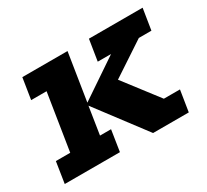

<svg xmlns="http://www.w3.org/2000/svg" viewBox="-102 -537 728 675"><g transform="rotate(-30 262.5 -200.0)"><path d="M-11 0 2.3 -85.5H60.6L96.8 -314.5H34.2L47.7 -400H231.2L200.9 -208L358.6 -314.5H304.5L318.1 -400H536L522.4 -314.5H471.3L286.6 -192.5L320.1 -242.6L440.7 -85.5H506.1L492.5 0H347.6L198.9 -196.9L181.5 -85.5H226.3L213 0Z"/></g></svg>

Font: Rokkitt SemiBold
Style: Italic
Weight: 600
Italic angle: -9°
Designer: Vernon Adams
Foundry: Vernon Adams
Version: Version 3.103